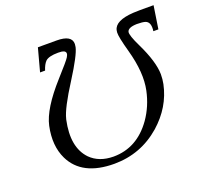

<svg xmlns="http://www.w3.org/2000/svg" viewBox="-115 -781 994 930"><g transform="rotate(-20 382.0 -316.5)"><path d="M251 -586.9Q202.1 -586.9 185.1 -570.3Q171.4 -556.2 162.1 -526.9H136.2L168 -645H264.2Q342.3 -645 341.8 -598.6Q341.3 -590.8 339.8 -583Q331.5 -544.9 264.2 -438.5Q189.9 -322.3 178.2 -272.5Q177.7 -270 177.2 -269Q148.4 -134.3 213.9 -66.4Q257.8 -22.5 331.5 -22Q453.6 -22 531.7 -132.3Q573.7 -192.4 589.8 -268.1Q608.4 -355 574.2 -478Q551.8 -558.6 553.2 -581.1Q553.7 -587.4 554.7 -591.8Q564.5 -638.2 659.7 -644Q676.3 -645 694.3 -645H764.2L746.1 -526.9H720.2Q726.6 -572.3 700.7 -582Q686.5 -586.9 656.7 -586.9Q611.3 -585.9 606 -564.9Q602.5 -547.9 632.8 -485.8Q682.1 -384.3 683.1 -318.8Q683.1 -293 678.2 -269Q654.8 -158.2 563.5 -77.6Q460.9 11.7 324.2 12.2Q158.2 12.2 103.5 -100.1Q68.8 -171.9 89.4 -269Q106.9 -350.6 211.4 -466.8Q274.4 -536.6 282.7 -550.8Q287.6 -559.1 289.1 -564.9Q292.5 -582 269.5 -585.9Q261.2 -586.9 251 -586.9Z"/></g></svg>

Font: Linux Biolinum Capitals O
Style: Italic Samll Caps
Weight: 400
Italic angle: -12°
Designer: Philipp H. Poll
Foundry: Philipp H. Poll
Version: Version 0.6.2